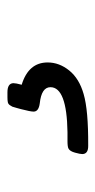

<svg xmlns="http://www.w3.org/2000/svg" viewBox="114 -184 265 534"><g transform="rotate(-90 247.0 82.5)"><path d="M85 178.2Q85 172.4 88.9 158.2Q92.8 144 100.1 140.1Q105 137.2 121.1 137.2H146Q271 135.3 271 89.8Q271 64.9 226.1 60.1Q203.1 57.1 203.1 43Q203.1 34.2 210 7.8Q210.9 4.9 213.4 -4.6Q215.8 -14.2 216.8 -16.1Q217.8 -18.1 220.9 -22.9Q224.1 -27.8 229.5 -28.8Q234.9 -29.8 243.2 -29.8H256.8Q281.7 -29.8 282.2 -13.2Q282.2 -6.3 277.8 9.8Q339.8 28.8 339.8 82Q339.8 114.3 317.4 142.1Q294.9 169.9 252 182.1Q207 195.3 108.9 194.8Q85 195.3 85 178.2Z"/></g></svg>

Font: CMU Concrete
Style: Italic
Weight: 500
Italic angle: -14.04°
Version: Version 0.7.0